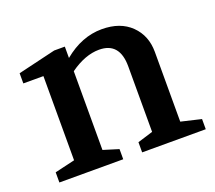

<svg xmlns="http://www.w3.org/2000/svg" viewBox="-94 -639 854 763"><g transform="rotate(-20 333.5 -257.5)"><path d="M36 0V-43L121 -63V-419H36V-462L196 -500H241V-452Q317 -515 402 -515Q480 -515 525 -471Q570 -427 570 -358V-63L655 -43V0H386V-43L451 -63V-340Q451 -442 364 -442Q305 -442 241 -396V-63L306 -43V0Z"/></g></svg>

Font: Volkhov
Style: Regular
Weight: 400
Designer: Cyreal (www.cyreal.org)
Foundry: Cyreal (www.cyreal.org)
Version: Version 1.010